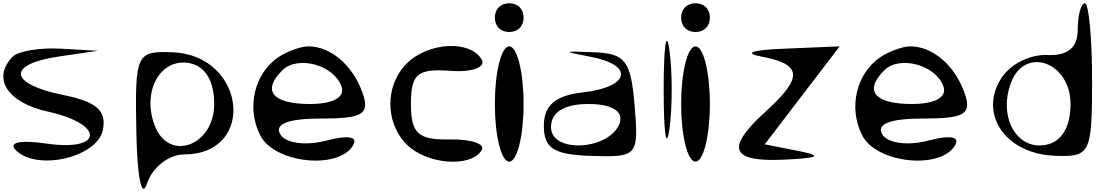

<svg xmlns="http://www.w3.org/2000/svg" viewBox="-26 -955 6760 1176"><path d="M53 -609C-78 -478 18 -326 265 -272C617 -195 609 -24 256 -76C97 -99 23 -83 71 -35C201 95 570 9 604 -159C628 -277 565 -332 362 -373C27 -441 13 -561 335 -609L574 -644L344 -657C220 -664 86 -642 53 -609Z M809 -150C814 132 842 269 875 168C907 71 1008 -9 1100 -9C1548 -9 1480 -618 1030 -635C809 -643 800 -626 809 -150ZM922 -185C841 -397 957 -603 1136 -568C1232 -549 1286 -459 1286 -318C1286 -62 1008 40 922 -185Z M1569 -124C1656 44 2043 86 2135 -62C2170 -118 2110 -130 1969 -93C1845 -61 1723 -78 1691 -132C1653 -196 1739 -229 1942 -229C2198 -229 2241 -256 2194 -388C2134 -556 1999 -671 1863 -671C1815 -671 1731 -640 1678 -604C1530 -503 1482 -292 1569 -124ZM1704 -525C1799 -618 2022 -556 2066 -424C2088 -359 2013 -318 1872 -318C1643 -318 1576 -399 1704 -525Z M2464 -71C2588 53 2858 74 2924 -35C2948 -74 2861 -103 2729 -101C2535 -97 2491 -138 2491 -318C2491 -502 2530 -536 2733 -521C2865 -511 2952 -543 2924 -591C2853 -712 2596 -697 2464 -565C2332 -433 2332 -203 2464 -71Z M3005 -318C3005 -124 3044 35 3093 35C3142 35 3181 -124 3181 -318C3181 -512 3142 -671 3093 -671C3044 -671 3005 -512 3005 -318ZM3005 -847C3005 -794 3040 -759 3093 -759C3146 -759 3181 -794 3181 -847C3181 -900 3146 -935 3093 -935C3040 -935 3005 -900 3005 -847Z M3305 -185C3305 -46 3367 -7 3596 0C3879 9 3887 0 3861 -309C3838 -583 3804 -627 3614 -635C3420 -643 3416 -640 3587 -608C3861 -557 3834 -422 3543 -389C3375 -370 3305 -309 3305 -185ZM3349 -176C3349 -268 3429 -318 3579 -318C3720 -318 3793 -274 3770 -203C3714 -35 3349 -12 3349 -176Z M4039 -406C4039 -141 4055 -31 4074 -163C4093 -295 4093 -517 4074 -649C4055 -781 4039 -671 4039 -406Z M4146 -318C4146 -124 4185 35 4234 35C4283 35 4322 -124 4322 -318C4322 -512 4283 -671 4234 -671C4185 -671 4146 -512 4146 -318ZM4146 -847C4146 -794 4181 -759 4234 -759C4287 -759 4322 -794 4322 -847C4322 -900 4287 -935 4234 -935C4181 -935 4146 -900 4146 -847Z M4640 -608C4887 -562 4894 -481 4667 -275C4416 -48 4447 38 4773 23C4994 13 5015 -1 4861 -31L4658 -71L5117 -671L4781 -657C4578 -649 4523 -630 4640 -608Z M5256 -124C5343 44 5730 86 5822 -62C5857 -118 5797 -130 5656 -93C5532 -61 5410 -78 5378 -132C5340 -196 5426 -229 5629 -229C5885 -229 5928 -256 5881 -388C5821 -556 5686 -671 5550 -671C5502 -671 5418 -640 5365 -604C5217 -503 5169 -292 5256 -124ZM5391 -525C5486 -618 5709 -556 5753 -424C5775 -359 5700 -318 5559 -318C5330 -318 5263 -399 5391 -525Z M6107 -476C5966 -257 6133 -13 6433 -1C6652 8 6663 -13 6663 -463C6663 -719 6643 -935 6619 -935C6595 -935 6575 -860 6575 -772C6575 -663 6513 -612 6389 -618C6283 -623 6162 -562 6107 -476ZM6167 -450C6253 -675 6531 -574 6531 -318C6531 -177 6477 -87 6381 -68C6202 -33 6086 -238 6167 -450Z"/></svg>

Font: Venom Sans
Style: Regular
Weight: 400
Version: Version 1.001